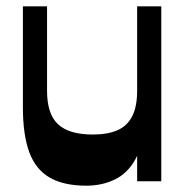

<svg xmlns="http://www.w3.org/2000/svg" viewBox="-20 -574 588 608"><path d="M253.8 14Q181.5 14 137.1 -11.8Q92.8 -37.5 72.6 -92.3Q52.5 -147 52.5 -234.8V-554H129V-286.5Q129 -212.7 163.9 -180.4Q198.7 -148 274 -148Q321.7 -148 352.8 -162Q383.8 -176 399 -206.6Q414.3 -237.2 414.3 -287.2L432.8 -185Q432.8 -112.5 408.3 -68.8Q383.8 -25 343.3 -5.5Q302.8 14 253.8 14ZM414.3 0V-554H490.7V0Z"/></svg>

Font: Savate ExtraLight
Style: Regular
Weight: 200
Designer: Max Esnée
Foundry: Plomb Type
Version: Version 2.000